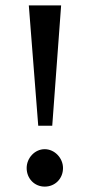

<svg xmlns="http://www.w3.org/2000/svg" viewBox="-20 -677 346 713"><path d="M122 -210H174L207 -657H87ZM79 -53C79 -14 108 16 146 16C185 16 214 -14 214 -53C214 -90 183 -123 146 -123C109 -123 79 -90 79 -53Z"/></svg>

Font: Noto Serif Oriya Medium
Style: Regular
Weight: 500
Designer: David Williams
Foundry: Google LLC, David Williams
Version: Version 1.051